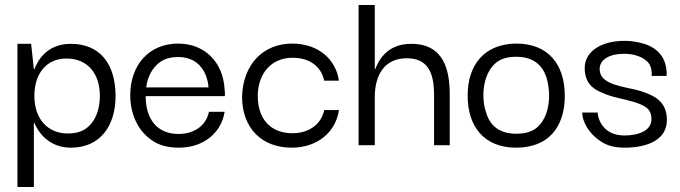

<svg xmlns="http://www.w3.org/2000/svg" viewBox="-20 -583 2730 771"><path d="M265 10C381 10 444 -76 444 -197C444 -330 378 -407 265 -407C162 -407 129 -332 118 -305H116L105 -407H50V168H116V-90H118C129 -62 169 10 265 10ZM252 -47C172 -47 118 -105 118 -198C118 -290 169 -348 246 -348C337 -348 381 -282 381 -198C381 -147 366 -98 328 -69C309 -54 283 -47 252 -47Z M698 10C799 10 869 -51 882 -134H819C808 -79 760 -45 697 -45C613 -45 565 -102 565 -197H883C883 -201 883 -206 883 -211C883 -216 883 -219 882 -222C877 -335 800 -408 696 -408C578 -408 503 -322 503 -200C503 -131 530 -61 588 -21C617 0 653 10 698 10ZM567 -232C572 -272 590 -312 626 -336C644 -348 667 -354 695 -354C756 -354 790 -321 806 -282C813 -263 817 -246 817 -232Z M1151 10C1257 10 1329 -55 1341 -141H1282C1269 -81 1218 -48 1154 -48C1066 -48 1015 -106 1015 -198C1016 -289 1070 -351 1155 -351C1222 -351 1269 -318 1282 -259H1341C1329 -344 1259 -408 1153 -408C1039 -408 956 -327 952 -195C952 -68 1032 10 1151 10Z M1485 0V-193C1485 -283 1525 -349 1613 -349C1700 -349 1723 -289 1723 -201V0H1786V-201C1786 -295 1767 -407 1631 -407C1531 -407 1499 -336 1487 -306H1485V-563H1420V0Z M2053 10C2183 10 2248 -74 2248 -198C2248 -325 2181 -408 2053 -408C1924 -407 1857 -321 1858 -198C1858 -77 1922 10 2053 10ZM2053 -46C1984 -46 1948 -80 1933 -128C1925 -151 1921 -175 1921 -200C1921 -249 1935 -301 1973 -332C1992 -347 2018 -355 2053 -355C2122 -355 2158 -321 2174 -273C2181 -249 2185 -225 2185 -200C2185 -151 2172 -100 2134 -69C2115 -54 2088 -46 2053 -46Z M2488 10C2584 10 2658 -24 2658 -101C2658 -157 2629 -187 2588 -204C2567 -213 2546 -220 2523 -225C2452 -240 2388 -252 2388 -306C2388 -345 2429 -367 2486 -367C2515 -367 2555 -360 2580 -335C2593 -322 2598 -303 2597 -278H2657C2660 -351 2620 -390 2567 -407C2540 -415 2514 -419 2488 -419C2395 -419 2328 -377 2328 -310C2328 -255 2356 -227 2397 -211C2417 -202 2438 -195 2461 -190C2506 -179 2551 -170 2577 -150C2590 -139 2596 -124 2596 -105C2597 -60 2547 -39 2487 -39C2399 -39 2380 -110 2380 -131H2318C2318 -96 2343 -47 2393 -15C2418 2 2449 10 2488 10Z"/></svg>

Font: OSH Darker Grotesque Medium
Style: Regular
Weight: 500
Designer: Gabriel Lam
Foundry: TypeRant
Version: Version 1.000;Glyphs 3.1.1 (3148)